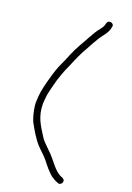

<svg xmlns="http://www.w3.org/2000/svg" viewBox="-183 -806 773 1121"><g transform="rotate(20 204.0 -245.0)"><path d="M278 -725 275 -715C273.6 -705 264.4 -691.4 259 -685C239.7 -662.5 227.7 -640.1 211 -611C188.2 -567.5 162.1 -528.7 143 -481C129.7 -447 118.3 -423.4 103 -389C90 -357.2 80.2 -320.9 71 -287L62 -251C57.1 -231.2 53.5 -212 52 -190L50 -160C49.3 -150 49.7 -139.7 51 -129C55.3 -94.6 63.1 -65.3 74 -38C97.3 5.2 122.2 48.4 153 83L169 99C186.2 116.2 202.4 129.6 218 149C238.8 176.7 260.1 201.8 285 224C299.8 234.3 314.6 242.5 332 249C343.6 254 355 244.1 357.5 236C365.2 211.5 338.2 210.1 326 202C301.6 186.8 286.2 168.2 268 146L250 124C238.7 110.2 226.8 97.4 214 86L182 54C171.3 43.3 165.8 35.9 157 22C125.5 -29.2 91 -74.4 91 -158L93 -186C94.4 -206.2 97 -223.4 102 -241L111 -277C122.6 -325.9 142.3 -378.6 162 -420C180.3 -464.7 199.4 -508.7 223 -548C236.1 -572.1 252.8 -602.6 266 -624C282.2 -650.3 306.8 -672.1 315 -705L317 -715C326.4 -740 284.4 -750.5 278 -725Z"/></g></svg>

Font: HoneyBee
Style: SeLit
Weight: 300
Foundry: Cannot Into Space Fonts
Version: Version 0.89